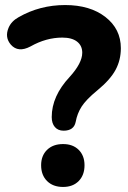

<svg xmlns="http://www.w3.org/2000/svg" viewBox="-20 -736 508 761"><path d="M232 -218Q210 -218 197.5 -232.5Q185 -247 185 -272Q185 -355 256 -431Q306 -486 306 -527Q306 -555 285.5 -571Q265 -587 227 -587Q163 -587 101 -552Q52 -526 23 -559Q-2 -588 14 -626Q25 -652 54 -668Q138 -716 238 -716Q337 -716 398 -668.5Q459 -621 459 -545Q459 -498 438 -459Q417 -420 366 -378Q321 -341 303.5 -313.5Q286 -286 280 -253Q273 -218 232 -218ZM230 5Q190 5 166.5 -18.5Q143 -42 143 -81Q143 -119 166.5 -142Q190 -165 230 -165Q269 -165 292 -142Q315 -119 315 -81Q315 -42 292 -18.5Q269 5 230 5Z"/></svg>

Font: Nunito ExtraBold
Style: Regular
Weight: 800
Designer: Vernon Adams
Foundry: Vernon Adams
Version: Version 3.602